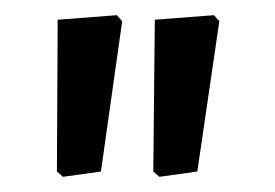

<svg xmlns="http://www.w3.org/2000/svg" viewBox="-20 -520 363 253"><path d="M134 -500 141 -492 113 -294 63 -287 55 -294 56 -494ZM262 -500 269 -492 240 -294 190 -287 182 -294 184 -494Z"/></svg>

Font: Alegreya Sans SC Medium
Style: Regular
Weight: 500
Designer: Juan Pablo del Peral
Foundry: Huerta Tipografica
Version: Version 2.001;PS 002.001;hotconv 1.0.88;makeotf.lib2.5.64775